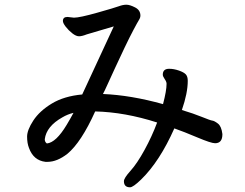

<svg xmlns="http://www.w3.org/2000/svg" viewBox="-20 -739 1040 815"><path d="M671 -422Q671 -447 698 -447Q718 -447 739.5 -439.5Q761 -432 769 -423Q777 -414 777 -396Q777 -344 752 -272Q802 -257 837.5 -242.5Q873 -228 881.5 -227Q890 -226 905 -214.5Q920 -203 924 -170V-169Q924 -131 893 -131Q876 -131 818 -155.5Q760 -180 720 -194Q658 -54 579 23Q545 56 532 56Q506 56 506 30Q506 17 534 -14Q562 -45 593.5 -102.5Q625 -160 647 -219Q510 -263 384 -266Q325 -135 266 -86Q222 -52 182 -52H173Q122 -58 103 -111Q95 -131 95 -159Q95 -187 121.5 -227.5Q148 -268 200 -299.5Q252 -331 329 -338L463 -627L348 -593Q328 -585 315.5 -585Q303 -585 287 -597.5Q271 -610 259 -625.5Q247 -641 247 -650Q247 -667 266 -667H267L294 -664Q318 -664 392.5 -685Q467 -706 484.5 -712.5Q502 -719 516.5 -719Q531 -719 553.5 -707.5Q576 -696 576 -673Q576 -664 570 -654.5Q564 -645 547 -613Q530 -581 509 -537Q488 -493 467.5 -448.5Q447 -404 435 -377.5Q423 -351 417 -340Q536 -335 672 -297Q687 -354 687 -383V-384Q687 -392 679 -403.5Q671 -415 671 -422ZM170 -148Q170 -136 179 -130Q218 -134 263 -209Q278 -234 292 -260Q267 -254 245 -241Q177 -203 170 -148Z"/></svg>

Font: LXGW ZhenKai
Style: Regular
Weight: 400
Designer: LXGW / Fontworks Inc.
Foundry: LXGW / Fontworks Inc.
Version: Version 0.800;June 8, 2025